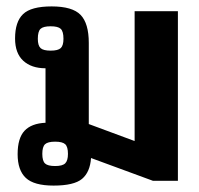

<svg xmlns="http://www.w3.org/2000/svg" viewBox="-20 -564 622 599"><path d="M35 -83Q35 -133 56.5 -156Q78 -179 122 -181V-351Q78 -351 52.5 -374.5Q27 -398 27 -444Q27 -496 52 -520Q77 -544 141 -544Q206 -544 231.5 -517.5Q257 -491 257 -430V-177L400 -124V-529H535V0H457L264 -71Q261 -27 236 -6Q211 15 147 15Q86 15 60.5 -9Q35 -33 35 -83ZM178 -443Q178 -466 169.5 -474Q161 -482 138 -482Q115 -482 106.5 -474Q98 -466 98 -443Q98 -422 106.5 -414Q115 -406 138 -406Q161 -406 169.5 -414Q178 -422 178 -443ZM192 -84Q192 -106 183.5 -114Q175 -122 152 -122Q129 -122 120.5 -114Q112 -106 112 -84Q112 -62 120.5 -54Q129 -46 152 -46Q175 -46 183.5 -54.5Q192 -63 192 -84Z"/></svg>

Font: Pridi Medium
Style: Regular
Weight: 500
Designer: Katatrad Team
Foundry: CadsonDemak
Version: Version 1.001